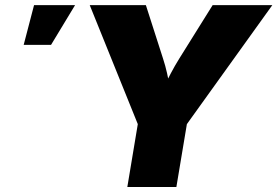

<svg xmlns="http://www.w3.org/2000/svg" viewBox="-20 -748 1109 768"><path d="M489.3 0 531.2 -251.5 338.9 -727.5H563.5L632.3 -513.2Q641.6 -484.9 648.2 -455.3Q654.8 -425.8 660.6 -390.6H631.8Q647.9 -425.8 663.6 -455.3Q679.2 -484.9 696.8 -513.2L830.6 -727.5H1069.3L727.5 -251.5L685.5 0ZM74.7 -568.4 116.2 -727.5H280.3L184.1 -568.4Z"/></svg>

Font: Inter 20pt Black
Style: Italic
Weight: 900
Italic angle: -9.3988°
Version: Version 4.001;git-66647c0bb